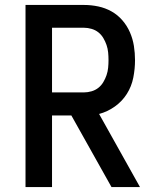

<svg xmlns="http://www.w3.org/2000/svg" viewBox="-20 -755 640 775"><path d="M83 0V-735H319Q348 -735 376.5 -729Q405 -723 430 -709Q455 -695 474 -673Q493 -651 504.5 -624.5Q516 -598 520.5 -569.5Q525 -541 525 -512Q525 -477 518 -441.5Q511 -406 492 -376Q473 -346 443.5 -325Q414 -304 380 -295L545 0H430L268 -289H190V0ZM190 -382H319Q334 -382 349.5 -386.5Q365 -391 377 -400.5Q389 -410 397 -423.5Q405 -437 410 -451.5Q415 -466 416.5 -481.5Q418 -497 418 -512Q418 -528 416.5 -543.5Q415 -559 410 -573.5Q405 -588 397 -601.5Q389 -615 377 -624.5Q365 -634 349.5 -638.5Q334 -643 319 -643H190Z"/></svg>

Font: Iosevka SS04 Semibold Extended
Style: Regular
Weight: 600
Width: 7
Monospace: yes
Designer: Belleve Invis
Foundry: Belleve Invis
Version: Version 19.0.0; ttfautohint (v1.8.4)